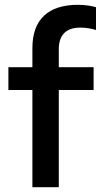

<svg xmlns="http://www.w3.org/2000/svg" viewBox="-20 -780 435 800"><path d="M115 -580V-500H15V-405H115V0H225V-405H370V-500H225V-575C225 -635 256 -665 315 -665C336 -665 362 -661 380 -655V-750C363 -755 335 -760 305 -760C180 -760 115 -698 115 -580Z"/></svg>

Font: Gully Medium
Style: Regular
Weight: 500
Designer: jaikishan Patel
Foundry: MagicType
Version: Version 1.000;Glyphs 3.2 (3242)